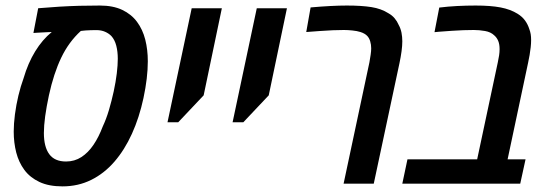

<svg xmlns="http://www.w3.org/2000/svg" viewBox="-20 -660 1974 690"><path d="M204.6 9.8Q155.3 9.8 121.6 -6.1Q87.9 -22 67.6 -49.3Q47.4 -76.7 38.3 -112.1Q29.3 -147.5 29.3 -187Q29.3 -215.3 33.7 -249Q38.1 -282.7 46.1 -316.4Q54.2 -350.1 64.9 -379.4Q80.6 -433.1 106.4 -475.3Q132.3 -517.6 166 -544.9Q160.2 -544.9 151.6 -544.4Q143.1 -543.9 133.5 -543.5Q124 -543 115.2 -542.5Q106.4 -542 100.1 -541.5L117.2 -630.4Q156.2 -633.8 192.9 -636Q229.5 -638.2 265.6 -639.2Q301.8 -640.1 338.9 -640.1Q386.2 -640.1 419.2 -624.5Q452.1 -608.9 472.4 -581.5Q492.7 -554.2 502 -517.8Q511.2 -481.4 511.2 -439.9Q511.2 -410.2 507.3 -377.2Q503.4 -344.2 495.6 -307.6Q480.5 -237.3 454.1 -179.2Q427.7 -121.1 391.1 -78.9Q354.5 -36.6 307.6 -13.4Q260.7 9.8 204.6 9.8ZM217.3 -79.6Q248 -79.6 272.5 -95.5Q296.9 -111.3 315.9 -139.4Q335 -167.5 349.1 -205.1Q361.8 -231.9 371.6 -264.9Q381.3 -297.9 388.7 -331.8Q396 -365.7 399.7 -396Q403.3 -426.3 403.3 -448.7Q403.3 -474.6 397.9 -495.6Q392.6 -516.6 380.4 -530.3Q371.1 -540 357.4 -545.9Q343.8 -551.8 326.7 -551.8Q316.9 -551.8 306.4 -551.5Q295.9 -551.3 286.6 -550.5Q277.3 -549.8 270.5 -548.8Q227.1 -509.3 200 -452.6Q172.9 -396 155.8 -317.4Q147 -276.4 142.3 -241.9Q137.7 -207.5 137.7 -182.1Q137.7 -132.3 157 -106Q176.3 -79.6 217.3 -79.6Z M582 -220.7 668.9 -630.4H777.3L711.9 -317.4L620.6 -220.7Z M815.9 -220.7 902.8 -630.4H1011.2L945.8 -317.4L854.5 -220.7Z M1214.8 0 1307.6 -436Q1310.1 -449.7 1312 -463.1Q1314 -476.6 1314 -486.3Q1314 -499.5 1310.5 -511.2Q1307.1 -522.9 1300.3 -530.3Q1295.9 -535.2 1289.6 -538.8Q1283.2 -542.5 1275.4 -544.9Q1263.2 -548.8 1246.3 -550.5Q1229.5 -552.2 1215.8 -552.2Q1197.3 -552.2 1175.8 -551.3Q1154.3 -550.3 1130.1 -548.6Q1106 -546.9 1080.6 -544.9L1096.2 -633.3Q1134.8 -636.7 1167 -638.4Q1199.2 -640.1 1226.6 -640.1Q1279.3 -640.1 1314.7 -634.5Q1350.1 -628.9 1376 -612.3Q1389.2 -605 1398.2 -594.2Q1407.2 -583.5 1412.6 -570.8Q1419.9 -557.6 1422.9 -542.5Q1425.8 -527.3 1425.8 -511.7Q1425.8 -496.1 1423.1 -475.8Q1420.4 -455.6 1415.5 -432.6L1323.2 0Z M1425.8 0 1444.3 -87.4H1694.8L1769 -436Q1772 -449.7 1773.7 -461.2Q1775.4 -472.7 1775.4 -483.4Q1775.4 -501 1770.5 -512.9Q1765.6 -524.9 1755.9 -533.2Q1743.7 -544.9 1723.1 -548.6Q1702.6 -552.2 1682.6 -552.2Q1664.6 -552.2 1645 -551.5Q1625.5 -550.8 1603.8 -549.3Q1582 -547.9 1557.1 -545.9L1541.5 -544.4L1558.6 -632.8Q1590.3 -636.7 1623 -638.4Q1655.8 -640.1 1689.5 -640.1Q1743.2 -640.1 1778.8 -633.3Q1814.5 -626.5 1840.3 -610.4Q1856.9 -600.1 1866.9 -586.2Q1877 -572.3 1882.3 -555.2Q1885.7 -546.4 1887.2 -537.1Q1888.7 -527.8 1888.7 -516.1Q1888.7 -503.9 1887.2 -490.2Q1885.7 -476.6 1883.3 -462.4Q1880.9 -448.2 1877.9 -434.6L1804.2 -87.4H1868.7L1849.6 0Z"/></svg>

Font: Open Sans SemiCondensed SemiBold
Style: Italic
Weight: 600
Width: 4
Italic angle: -12°
Designer: Monotype Design Team
Foundry: Monotype Imaging Inc.
Version: Version 3.000